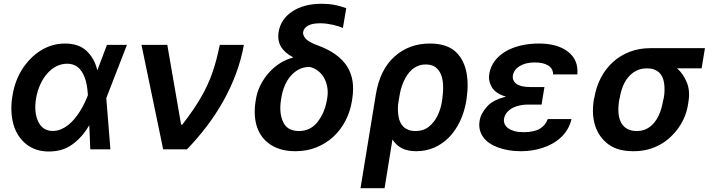

<svg xmlns="http://www.w3.org/2000/svg" viewBox="-20 -780 3721 1003"><path d="M45.1 -280.2Q58.2 -360.8 98.4 -422.2Q117.2 -450.6 141 -474.6Q164.8 -498.6 192.6 -516Q220.5 -533.4 252.3 -543Q284.1 -552.6 319.2 -552.6Q391.7 -552.6 432.5 -513.8Q474.1 -474.4 487.9 -414.1H489L538.7 -545.5H643.1L535.2 -267.4L556.8 0H451.7L446.4 -124.6H445.3Q410.9 -64.3 359 -26.3Q331.3 -6 300.4 2.7Q269.5 11.4 235.1 11.4Q199.6 11.4 170.5 1.8Q141.3 -7.8 117.5 -26.6Q93.8 -45.5 76.7 -71.4Q59.7 -97.3 50.4 -129.6Q41.2 -161.9 39.6 -199.8Q38 -237.6 45.1 -280.2ZM180 -144.2Q203.5 -95.9 255 -95.9Q277.3 -95.9 297.4 -104Q317.5 -112.2 335.2 -126.1Q353 -139.9 368.3 -158.2Q383.5 -176.5 396.3 -196.4Q409.1 -216.3 419 -236.7Q429 -257.1 436.1 -275.2L439.3 -283.4Q438.2 -300.1 435.9 -318.5Q433.6 -337 428.8 -355.3Q424 -373.6 416.2 -390.1Q408.4 -406.6 396.7 -419.4Q384.9 -432.2 368.6 -439.6Q352.3 -447.1 330.6 -447.1Q300.8 -447.1 274.3 -433.6Q247.9 -420.1 226.6 -395.8Q205.3 -371.4 190.2 -338.2Q175.1 -305 168.3 -265.6Q156.6 -192.1 180 -144.2Z M854 -545.5 926.1 -128.6H931.8Q963.1 -168.7 987.4 -204.2Q1011.7 -239.7 1030.9 -273.1Q1050.1 -306.5 1064.6 -338.4Q1079.2 -370.4 1090.6 -403.4Q1101.9 -436.4 1111 -471.4Q1120 -506.4 1128.2 -545.5H1253.9Q1240.1 -468 1212.4 -394Q1184.7 -320 1146 -251.1Q1107.2 -182.2 1059.1 -119Q1011 -55.8 956.7 0H832.4L719.1 -545.5Z M1314.6 -246.8 1316.4 -258.5Q1322.4 -299 1340.7 -335.4Q1359 -371.8 1385.3 -400.9Q1411.6 -430 1443.7 -450.3Q1475.9 -470.5 1509.9 -478.7V-481.5Q1467 -503.9 1447.6 -536.6Q1428.3 -569.2 1435.7 -614.3Q1447.1 -680.8 1507.5 -720.5Q1567.5 -760.3 1661.2 -760.3Q1679 -760.3 1695.1 -758.9Q1711.3 -757.5 1726.7 -754.6Q1742.2 -751.8 1757.5 -747.5Q1772.7 -743.3 1788.7 -737.2L1771.3 -633.9Q1761.7 -638.1 1748.4 -642.6Q1735.1 -647 1719.6 -650.4Q1704.2 -653.8 1687.1 -656.1Q1670.1 -658.4 1652.3 -658.4Q1611.5 -658.4 1589.5 -646.3Q1567.5 -634.2 1563.6 -612.9Q1560.7 -598 1575.6 -579.5Q1590.6 -560.7 1638.8 -543.3Q1694.2 -523.1 1732.4 -495.7Q1770.6 -468.4 1792.8 -433.6Q1815 -398.8 1821.6 -356.5Q1828.1 -314.3 1820.3 -264.2L1818.5 -252.8Q1809.7 -197.1 1784.6 -149Q1759.6 -100.9 1721.2 -65.5Q1682.9 -30.2 1632.8 -10.1Q1582.7 9.9 1524.1 9.9Q1484.4 9.9 1452.6 1.6Q1420.8 -6.7 1395.2 -23.1Q1369.7 -39.4 1351.7 -62.3Q1333.8 -85.2 1323.7 -113.8Q1313.6 -142.4 1311.3 -176Q1308.9 -209.5 1314.6 -246.8ZM1459.2 -142.8Q1480.8 -95.5 1541.5 -95.5Q1601.2 -95.5 1638.1 -142Q1656.6 -165.5 1669.2 -194.2Q1681.8 -223 1687.9 -258.5L1689.6 -268.8Q1694.2 -296.2 1690 -322.8Q1685.7 -349.4 1673.7 -371.6Q1661.6 -393.8 1642 -409.4Q1622.5 -425.1 1596.9 -430.4Q1566.8 -430.4 1542.1 -417.8Q1517.4 -405.2 1498.6 -383.3Q1479.8 -361.5 1467.3 -332Q1454.9 -302.6 1449.6 -268.8L1448.2 -259.9Q1436.8 -190 1459.2 -142.8Z M1863.3 203.1 1943.2 -285.5Q1964.5 -416.5 2041.5 -485.1Q2117.5 -552.6 2224.8 -552.6Q2308.6 -552.6 2354.4 -514.6Q2377.5 -495.4 2392.4 -469.1Q2407.3 -442.8 2414.8 -410.7Q2422.2 -378.6 2422.8 -341.3Q2423.3 -304 2417.3 -262.8L2415.8 -252.8Q2405.9 -194.2 2382.8 -146Q2359.7 -97.7 2326 -63Q2292.3 -28.4 2248.8 -9.2Q2205.3 9.9 2154.5 9.9Q2108.7 9.9 2078.5 -6Q2048.3 -22 2030.2 -51.5L1989 203.1ZM2061.8 -171.9Q2064.6 -155.5 2071 -141.5Q2077.4 -127.5 2088.1 -117.4Q2098.7 -107.2 2114.2 -101.4Q2129.6 -95.5 2150.2 -95.5Q2192.5 -95.5 2220.5 -118.3Q2249.3 -141.7 2266.2 -176.8Q2283 -212 2289.1 -252.8L2290.5 -262.8Q2295.8 -300.1 2294.7 -332.9Q2293.7 -365.8 2283.9 -390.3Q2274.1 -414.8 2254.8 -429Q2235.4 -443.2 2204.2 -443.2Q2182.5 -443.2 2164.6 -436.1Q2146.7 -429 2132.3 -416.5Q2117.9 -404.1 2107.1 -387.8Q2096.2 -371.4 2088.1 -352.8Q2079.9 -334.2 2074.6 -314.6Q2069.2 -295.1 2066.4 -276.6L2060 -236.5Q2056.5 -207 2061.8 -171.9Z M2485.4 -148.4Q2488.6 -168.7 2498.6 -187.3Q2508.5 -206 2524.9 -224.1Q2556.8 -259.2 2623.6 -274.9Q2568.2 -291.5 2549 -324.9Q2529.8 -358.3 2535.9 -394.2Q2542.3 -431.8 2564.3 -461.3Q2586.3 -490.8 2620.6 -511Q2654.8 -531.2 2699.4 -541.9Q2744 -552.6 2795.1 -552.6Q2891.7 -552.6 2946.7 -510.3Q3002.8 -467 2996.1 -391.3H2869.3Q2869.3 -421.9 2843.8 -437.9Q2818.2 -453.8 2773.1 -453.8Q2748.6 -453.8 2728.7 -448.7Q2708.8 -443.5 2694.2 -434.5Q2679.7 -425.4 2670.8 -413.2Q2661.9 -400.9 2659.4 -386.4Q2655.2 -358.7 2677.7 -342Q2700.3 -325.3 2750.7 -325.3H2824.2L2813.9 -263.5L2809.3 -233.7H2736.2Q2717.7 -233.7 2697.6 -229.8Q2677.6 -225.9 2660 -217.2Q2642.4 -208.5 2629.6 -194.2Q2616.8 -180 2612.9 -159.4Q2610.8 -144.5 2616.5 -131.7Q2622.2 -119 2635.3 -109.6Q2648.4 -100.1 2668.5 -94.8Q2688.6 -89.5 2715.2 -89.5Q2768.8 -89.5 2798.8 -106.7Q2828.8 -123.9 2841.6 -158H2965.6Q2958.8 -128.6 2944.4 -104.6Q2930 -80.6 2910 -62Q2889.9 -43.3 2865.4 -29.7Q2840.9 -16 2813.7 -7.3Q2786.6 1.4 2758.2 5.7Q2729.8 9.9 2702.1 9.9Q2667.6 9.9 2638 5Q2608.3 0 2581.7 -9.6Q2555.8 -19.2 2535.9 -33Q2516 -46.9 2503.6 -64.6Q2491.1 -82.4 2486.3 -103.5Q2481.5 -124.6 2485.4 -148.4Z M3082 -258.5 3084.9 -269.9Q3094.1 -326 3118.8 -373.4Q3143.5 -420.8 3181.3 -455.3Q3219.1 -489.7 3268.8 -509.1Q3318.5 -528.4 3377.5 -528.4H3662.6L3645.2 -422.9H3517Q3550.1 -394.2 3568.5 -348Q3585.9 -304 3576.3 -248.6L3574.9 -238.6Q3565.3 -170.8 3525.9 -114.3Q3506.4 -86.3 3481.5 -63.2Q3456.7 -40.1 3427.2 -24Q3397.7 -7.8 3363.3 1.1Q3328.8 9.9 3289.4 9.9Q3248.9 9.9 3216.6 1.4Q3184.3 -7.1 3159.1 -25.6Q3109.4 -62.1 3089.7 -121.6Q3070 -181.1 3082 -258.5ZM3306.8 -95.5Q3337.4 -95.5 3360.8 -108.5Q3384.2 -121.4 3401.1 -143.6Q3418 -165.8 3428.8 -195.5Q3439.6 -225.1 3445 -258.5L3447.8 -269.9Q3454.5 -308.6 3449.2 -345.9Q3446.7 -363.3 3440.2 -377.5Q3433.6 -391.7 3422.6 -401.8Q3411.6 -411.9 3396.1 -417.4Q3380.7 -422.9 3360.1 -422.9Q3328.5 -422.9 3304.2 -410.5Q3279.8 -398.1 3262.3 -377.1Q3244.7 -356.2 3233.7 -328.5Q3222.7 -300.8 3217.7 -269.9L3214.8 -258.5Q3209.2 -225.1 3210.6 -195.5Q3212 -165.8 3222.5 -143.6Q3233 -121.4 3253.6 -108.5Q3274.1 -95.5 3306.8 -95.5Z"/></svg>

Font: Inter P Semi Bold
Style: Italic
Weight: 600
Italic angle: 9.39999°
Designer: Rasmus Andersson
Foundry: rsms
Version: Version 3.018;git-588b23468